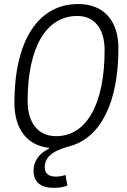

<svg xmlns="http://www.w3.org/2000/svg" viewBox="-20 -723 626 950"><path d="M247.1 206.5C271 206.5 294.4 203.1 313.5 195.3L303.7 142.6C290.5 147.5 273.9 150.9 256.3 150.9C220.2 150.9 201.2 134.8 201.2 104.5C201.2 41 267.1 16.1 324.7 0.5C477.5 -40.5 565.9 -214.8 565.9 -484.4C565.9 -621.6 492.2 -703.1 367.2 -703.1C168.5 -703.1 51.3 -521.5 51.3 -214.4C51.3 -84.5 113.8 -3.4 222.2 8.3V12.7C172.4 36.1 146 75.2 146 122.1C146 177.7 180.7 206.5 247.1 206.5ZM257.8 -49.3C168.9 -49.3 116.7 -114.3 116.7 -223.6C116.7 -487.8 208 -644 362.3 -644C447.3 -644 497.6 -581.1 497.6 -475.1C497.6 -207.5 408.2 -49.3 257.8 -49.3Z"/></svg>

Font: Cascadia Code NF Light
Style: Italic
Weight: 300
Italic angle: -10°
Monospace: yes
Designer: Aaron Bell
Foundry: Saja Typeworks
Version: Version 2404.023